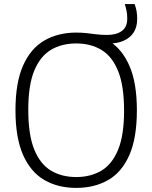

<svg xmlns="http://www.w3.org/2000/svg" viewBox="-20 -908 744 937"><path d="M352 9Q263 9 196.5 -29.5Q130 -68 92.8 -151.5Q55.5 -235 55.5 -370Q55.5 -505 92.8 -588.5Q130 -672 196.8 -710.5Q263.5 -749 352 -749Q380 -749 403.8 -746.2Q427.5 -743.5 451 -740.5Q474.5 -737.5 502.5 -737.5Q548 -737.5 574.5 -756.8Q601 -776 601 -817Q601 -837.5 597.8 -854Q594.5 -870.5 589 -888H637Q643.5 -870.5 646.5 -853.8Q649.5 -837 649.5 -815Q649.5 -776.5 632.5 -750Q615.5 -723.5 584.2 -709.5Q553 -695.5 509.5 -695.5L513 -707.5Q576 -668.5 612 -585.8Q648 -503 648 -370Q648 -234 611 -150.5Q574 -67 507.2 -29Q440.5 9 352 9ZM352 -44Q422 -44 474.5 -75Q527 -106 556.2 -177Q585.5 -248 585.5 -367.5Q585.5 -490 556.2 -561.8Q527 -633.5 474.5 -664.8Q422 -696 352 -696Q281.5 -696 229 -665Q176.5 -634 147.2 -563.2Q118 -492.5 118 -372.5Q118 -250 147.2 -178.2Q176.5 -106.5 229 -75.2Q281.5 -44 352 -44Z"/></svg>

Font: Encode Sans SC Condensed Thin Light
Style: Regular
Weight: 300
Version: Version 3.002